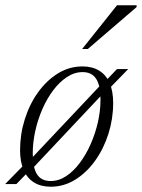

<svg xmlns="http://www.w3.org/2000/svg" viewBox="-38 -697 538 727"><path d="M274.5 -445.5Q311.5 -445.5 337.5 -429.5Q363.5 -413.5 377 -382.8Q390.5 -352 390.5 -307Q390.5 -247 372.5 -190.2Q354.5 -133.5 322.2 -88.5Q290 -43.5 247 -16.8Q204 10 154 10Q117 10 91 -6Q65 -22 51.5 -53.2Q38 -84.5 38 -128.5Q38 -188.5 55.8 -245.2Q73.5 -302 105.8 -347Q138 -392 181 -418.8Q224 -445.5 274.5 -445.5ZM153.5 -11.5Q184.5 -11.5 212.5 -30Q240.5 -48.5 264.2 -80.2Q288 -112 305.5 -151.8Q323 -191.5 332.8 -234.8Q342.5 -278 342.5 -319Q342.5 -374 325.8 -399Q309 -424 275 -424Q244 -424 215.8 -405.5Q187.5 -387 163.8 -355.5Q140 -324 122.5 -284Q105 -244 95.5 -200.8Q86 -157.5 86 -116.5Q86 -61.5 102.5 -36.5Q119 -11.5 153.5 -11.5ZM405 -435.5H447.5L374 -360L357 -348L86 -60L70.5 -48L24 0H-18.5L54.5 -74.5L71 -86.5L343.5 -375.5L359 -387.5ZM273 -511.5 405 -677H479.5L479 -670L294.5 -511.5Z"/></svg>

Font: Newsreader 24pt Light
Style: Italic
Weight: 300
Italic angle: -17°
Designer: Hugues Gentile
Foundry: Production Type
Version: Version 1.003